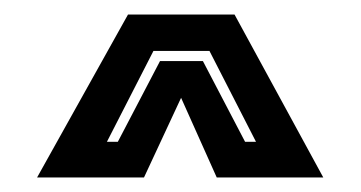

<svg xmlns="http://www.w3.org/2000/svg" viewBox="-20 -734 496 264"><path d="M31 -490 156 -714H302.5L424.5 -490H278L229 -599.5L178 -490ZM127 -539H142L200 -650H259L317 -539H332L268 -664H191Z"/></svg>

Font: Tourney Condensed Regular
Style: Bold
Weight: 700
Width: 3
Designer: Tyler Finck
Foundry: Etcetera Type Co
Version: Version 1.010; ttfautohint (v1.8.3)